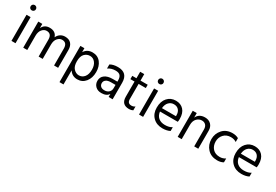

<svg xmlns="http://www.w3.org/2000/svg" viewBox="63 -1876 4640 3231"><g transform="rotate(30 2383.5 -260.5)"><path d="M156 0H77V-507H156ZM153 -703Q168 -688 168 -666Q168 -644 153 -629.5Q138 -615 116 -615Q94 -615 79.5 -629.5Q65 -644 65 -666Q65 -688 79.5 -703Q94 -718 116 -718Q138 -718 153 -703Z M984 0H905V-328Q905 -443 808 -443Q760 -443 722 -399.5Q684 -356 684 -277V0H605V-328Q605 -443 508 -443Q460 -443 422 -399.5Q384 -356 384 -277V0H306V-507H384V-425Q426 -514 527 -514Q644 -514 675 -415Q697 -463 736.5 -488.5Q776 -514 825 -514Q904 -514 944 -469Q984 -424 984 -348Z M1202 197H1124V-507H1202V-430Q1255 -515 1359 -515Q1460 -515 1517.5 -441.5Q1575 -368 1575 -258Q1575 -141 1514.5 -66.5Q1454 8 1357 8Q1257 8 1202 -77ZM1202 -253Q1202 -156 1247 -110Q1292 -64 1347 -64Q1411 -64 1452 -114.5Q1493 -165 1493 -258Q1493 -341 1453 -392Q1413 -443 1352 -443Q1291 -443 1246.5 -398.5Q1202 -354 1202 -253Z M1846 -61Q1900 -61 1932 -91.5Q1964 -122 1964 -169V-234H1876Q1812 -234 1780 -209Q1748 -184 1748 -146Q1748 -108 1773 -84.5Q1798 -61 1846 -61ZM1965 -60Q1926 5 1823 5Q1752 5 1708.5 -37Q1665 -79 1665 -143Q1665 -216 1720.5 -256.5Q1776 -297 1872 -297H1964V-323Q1964 -383 1937 -413.5Q1910 -444 1846 -444Q1765 -444 1702 -401V-480Q1759 -515 1852 -515Q2043 -515 2043 -321V0H1965Z M2437 -13Q2404 5 2363 5Q2213 5 2213 -148V-443H2132V-507H2213V-633H2292V-507H2432V-443H2292V-146Q2292 -65 2368 -65Q2407 -65 2437 -88Z M2635 0H2556V-507H2635ZM2632 -703Q2647 -688 2647 -666Q2647 -644 2632 -629.5Q2617 -615 2595 -615Q2573 -615 2558.5 -629.5Q2544 -644 2544 -666Q2544 -688 2558.5 -703Q2573 -718 2595 -718Q2617 -718 2632 -703Z M3155 -26Q3096 5 3011 5Q2896 5 2825.5 -65.5Q2755 -136 2755 -252Q2755 -373 2818 -443Q2881 -513 2980 -513Q3075 -513 3131 -452Q3187 -391 3187 -279Q3187 -247 3182 -220H2836Q2845 -145 2893 -105Q2941 -65 3019 -65Q3104 -65 3155 -100ZM2980 -444Q2923 -444 2883 -403Q2843 -362 2836 -286H3108V-306Q3108 -369 3074 -406.5Q3040 -444 2980 -444Z M3707 0H3628V-328Q3628 -384 3599.5 -413.5Q3571 -443 3525 -443Q3468 -443 3426.5 -399Q3385 -355 3385 -277V0H3307V-507H3385V-419Q3430 -514 3545 -514Q3619 -514 3663 -469Q3707 -424 3707 -349Z M4196 -18Q4148 11 4078 11Q3958 11 3887.5 -65.5Q3817 -142 3817 -252Q3817 -360 3887.5 -438Q3958 -516 4080 -516Q4145 -516 4196 -488V-413Q4150 -444 4088 -444Q4002 -444 3950.5 -388.5Q3899 -333 3899 -251Q3900 -169 3949 -114.5Q3998 -60 4088 -60Q4146 -60 4196 -93Z M4688 -26Q4629 5 4544 5Q4429 5 4358.5 -65.5Q4288 -136 4288 -252Q4288 -373 4351 -443Q4414 -513 4513 -513Q4608 -513 4664 -452Q4720 -391 4720 -279Q4720 -247 4715 -220H4369Q4378 -145 4426 -105Q4474 -65 4552 -65Q4637 -65 4688 -100ZM4513 -444Q4456 -444 4416 -403Q4376 -362 4369 -286H4641V-306Q4641 -369 4607 -406.5Q4573 -444 4513 -444Z"/></g></svg>

Font: Hind Siliguri
Style: Regular
Weight: 400
Designer: Jyotish Sonowal
Foundry: Indian Type Foundry
Version: Version 1.001;PS 1.0;hotconv 1.0.86;makeotf.lib2.5.63406; tt